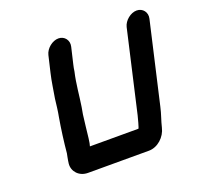

<svg xmlns="http://www.w3.org/2000/svg" viewBox="-99 -609 770 744"><g transform="rotate(-20 286.0 -236.5)"><path d="M155 -454 139 -386C131 -353 127 -319 121 -286C119 -268 115 -233 111 -214C103 -168 96 -115 92 -71L89 -56C87 -47 86 -38 85 -31C82 1 107 28 143 28H394C431 28 464 -3 472 -39C478 -65 488 -89 494 -117L571 -452C577 -477 560 -499 535 -499C510 -499 483 -477 477 -452L400 -116C398 -107 387 -66 385 -66H185L188 -78L191 -98C194 -129 198 -157 202 -192L207 -220C214 -264 217 -312 228 -359C229 -368 231 -377 233 -386L249 -454C255 -479 238 -501 213 -501C188 -501 161 -479 155 -454Z"/></g></svg>

Font: Electronic
Style: ExBlkIt
Weight: 900
Version: Version 1.011